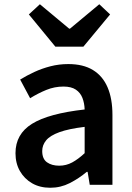

<svg xmlns="http://www.w3.org/2000/svg" viewBox="-20 -871 623 905"><path d="M217 14Q168 14 131.5 -7Q95 -28 74 -64.5Q53 -101 53 -149Q53 -239 131 -287.5Q209 -336 379 -355Q378 -385 368.5 -409.5Q359 -434 337.5 -448.5Q316 -463 279 -463Q237 -463 198 -447Q159 -431 122 -408L75 -496Q106 -515 141.5 -531.5Q177 -548 217.5 -558.5Q258 -569 302 -569Q372 -569 418 -541Q464 -513 487 -459.5Q510 -406 510 -329V0H403L393 -61H389Q352 -30 309 -8Q266 14 217 14ZM259 -90Q292 -90 320.5 -105.5Q349 -121 379 -149V-273Q304 -264 260 -248Q216 -232 197.5 -209.5Q179 -187 179 -159Q179 -122 201.5 -106Q224 -90 259 -90ZM241 -651 116 -803 168 -851 306 -736H310L448 -851L499 -803L373 -651Z"/></svg>

Font: Noto Sans TC SemiBold
Style: Regular
Weight: 600
Designer: Ryoko NISHIZUKA  (kana, bopomofo & ideographs); Paul D. Hunt (Latin, Greek & Cyrillic); Sandoll Communications , Soo-you
Foundry: Adobe
Version: Version 2.004-H2;hotconv 1.0.118;makeotfexe 2.5.65603